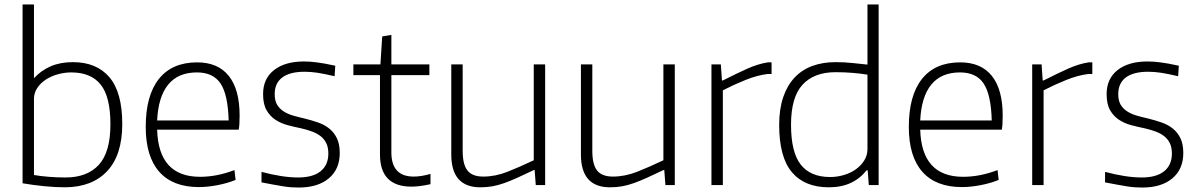

<svg xmlns="http://www.w3.org/2000/svg" viewBox="-20 -828 5359 859"><path d="M272 10Q227 10 177.5 5Q128 0 81 -8V-808H132V-478Q164 -513 207 -531.5Q250 -550 306 -550Q412 -550 469.5 -482.5Q527 -415 527 -273Q527 -135 460 -63Q393 9 272 10ZM273 -34Q370 -34 422 -90.5Q474 -147 474 -272Q474 -395 430.5 -449.5Q387 -504 299 -504Q268 -504 238 -495.5Q208 -487 184.5 -471.5Q161 -456 146.5 -434Q132 -412 132 -386V-45Q161 -40 197.5 -37Q234 -34 273 -34Z M870 9Q753 9 692.5 -59.5Q632 -128 632 -260Q632 -401 691 -475Q750 -549 862 -549Q955 -549 1003.5 -488.5Q1052 -428 1052 -311Q1052 -267 1048 -248H683Q689 -37 875 -37Q911 -37 948.5 -44Q986 -51 1029 -67L1034 -23Q997 -8 952.5 0.5Q908 9 870 9ZM861 -504Q777 -504 732.5 -449.5Q688 -395 683 -289H1003Q1000 -404 967 -454Q934 -504 861 -504Z M1317 11Q1301 11 1285 10Q1269 9 1249.5 6Q1230 3 1206 -1.5Q1182 -6 1150 -12V-59Q1195 -47 1236.5 -40.5Q1278 -34 1314 -34Q1380 -34 1414.5 -62Q1449 -90 1449 -141Q1449 -169 1439.5 -188Q1430 -207 1413.5 -219.5Q1397 -232 1375 -240Q1353 -248 1327 -254Q1297 -260 1267 -268Q1237 -276 1212.5 -292Q1188 -308 1172.5 -335Q1157 -362 1157 -407Q1157 -476 1206 -514.5Q1255 -553 1340 -553Q1355 -553 1368 -552Q1381 -551 1397 -549Q1413 -547 1433 -543.5Q1453 -540 1480 -534L1477 -487Q1430 -498 1400 -502.5Q1370 -507 1343 -507Q1277 -507 1243 -481.5Q1209 -456 1209 -407Q1209 -378 1219.5 -360Q1230 -342 1248.5 -330Q1267 -318 1291 -311Q1315 -304 1342 -298Q1374 -290 1403 -280Q1432 -270 1453.5 -252.5Q1475 -235 1487.5 -209Q1500 -183 1500 -143Q1500 -71 1451 -30Q1402 11 1317 11Z M1821 7Q1680 7 1680 -137V-492H1561V-540H1682L1690 -665L1731 -672V-540H1901V-492H1731V-146Q1731 -38 1831 -38Q1865 -38 1906 -50V-4Q1857 7 1821 7Z M2129 10Q1999 10 1999 -137V-540H2050V-153Q2050 -92 2071.5 -65Q2093 -38 2142 -38Q2196 -38 2250.5 -59.5Q2305 -81 2368 -111V-540H2419V0H2377L2372 -67H2368Q2326 -47 2294 -32.5Q2262 -18 2235 -8.5Q2208 1 2183 5.5Q2158 10 2129 10Z M2709 10Q2579 10 2579 -137V-540H2630V-153Q2630 -92 2651.5 -65Q2673 -38 2722 -38Q2776 -38 2830.5 -59.5Q2885 -81 2948 -111V-540H2999V0H2957L2952 -67H2948Q2906 -47 2874 -32.5Q2842 -18 2815 -8.5Q2788 1 2763 5.5Q2738 10 2709 10Z M3163 -540H3205L3210 -468H3214Q3277 -500 3324 -521Q3371 -542 3415 -549H3432V-497H3414Q3367 -491 3316 -470.5Q3265 -450 3214 -424V0H3163Z M3688 10Q3580 10 3523 -57.5Q3466 -125 3466 -269Q3466 -340 3484 -393Q3502 -446 3535 -481Q3568 -516 3614.5 -533Q3661 -550 3718 -550Q3759 -550 3795 -546Q3831 -542 3861 -539V-808H3911V0H3867L3862 -66H3857Q3828 -29 3786 -9.5Q3744 10 3688 10ZM3694 -36Q3725 -36 3755.5 -45Q3786 -54 3809 -70.5Q3832 -87 3846.5 -110Q3861 -133 3861 -161V-494Q3831 -499 3794.5 -502Q3758 -505 3718 -505Q3622 -505 3570.5 -449Q3519 -393 3519 -270Q3519 -147 3562.5 -91.5Q3606 -36 3694 -36Z M4284 9Q4167 9 4106.5 -59.5Q4046 -128 4046 -260Q4046 -401 4105 -475Q4164 -549 4276 -549Q4369 -549 4417.5 -488.5Q4466 -428 4466 -311Q4466 -267 4462 -248H4097Q4103 -37 4289 -37Q4325 -37 4362.5 -44Q4400 -51 4443 -67L4448 -23Q4411 -8 4366.5 0.5Q4322 9 4284 9ZM4275 -504Q4191 -504 4146.5 -449.5Q4102 -395 4097 -289H4417Q4414 -404 4381 -454Q4348 -504 4275 -504Z M4598 -540H4640L4645 -468H4649Q4712 -500 4759 -521Q4806 -542 4850 -549H4867V-497H4849Q4802 -491 4751 -470.5Q4700 -450 4649 -424V0H4598Z M5091 11Q5075 11 5059 10Q5043 9 5023.5 6Q5004 3 4980 -1.5Q4956 -6 4924 -12V-59Q4969 -47 5010.5 -40.5Q5052 -34 5088 -34Q5154 -34 5188.5 -62Q5223 -90 5223 -141Q5223 -169 5213.5 -188Q5204 -207 5187.5 -219.5Q5171 -232 5149 -240Q5127 -248 5101 -254Q5071 -260 5041 -268Q5011 -276 4986.5 -292Q4962 -308 4946.5 -335Q4931 -362 4931 -407Q4931 -476 4980 -514.5Q5029 -553 5114 -553Q5129 -553 5142 -552Q5155 -551 5171 -549Q5187 -547 5207 -543.5Q5227 -540 5254 -534L5251 -487Q5204 -498 5174 -502.5Q5144 -507 5117 -507Q5051 -507 5017 -481.5Q4983 -456 4983 -407Q4983 -378 4993.5 -360Q5004 -342 5022.5 -330Q5041 -318 5065 -311Q5089 -304 5116 -298Q5148 -290 5177 -280Q5206 -270 5227.5 -252.5Q5249 -235 5261.5 -209Q5274 -183 5274 -143Q5274 -71 5225 -30Q5176 11 5091 11Z"/></svg>

Font: Encode Sans Normal
Style: ExtraLight
Weight: 200
Designer: Pablo Impallari, Andres Torresi
Foundry: Pablo Impallari, Andres Torresi
Version: Version 1.000; ttfautohint (v1.00) -l 8 -r 50 -G 200 -x 14 -